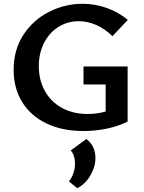

<svg xmlns="http://www.w3.org/2000/svg" viewBox="-20 -685 762 1014"><path d="M421 -334H654V-43Q604 -18 543.5 -5.5Q483 7 421 7Q308 7 224.5 -33.5Q141 -74 96.5 -147Q52 -220 52 -316Q52 -422 103.5 -501Q155 -580 239 -622.5Q323 -665 416 -665Q481 -665 542.5 -643.5Q604 -622 655 -580L574 -494Q534 -533 488.5 -553Q443 -573 396 -573Q336 -573 288 -542.5Q240 -512 212.5 -458Q185 -404 185 -336Q185 -262 217 -204.5Q249 -147 307.5 -115Q366 -83 443 -83Q493 -83 538 -96V-239H421ZM484 148Q484 196 457.5 241.5Q431 287 388 309L344 273Q360 253 368 228.5Q376 204 376 180Q376 157 370 138.5Q364 120 353 110L436 49Q460 67 472 92.5Q484 118 484 148Z"/></svg>

Font: Ysabeau Infant
Style: Bold
Weight: 700
Designer: Christian Thalmann (Catharsis Fonts)
Version: Version 0.003